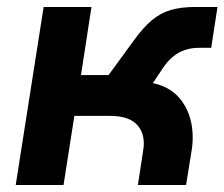

<svg xmlns="http://www.w3.org/2000/svg" viewBox="-20 -530 643 550"><path d="M25 0 105 -510H242L212 -315H291L364 -415Q390 -451 415 -472Q440 -493 469.5 -501.5Q499 -510 539 -510H603L585 -393H549Q529 -393 510.5 -387Q492 -381 476.5 -368.5Q461 -356 448 -337L418 -292Q474 -280 503 -237.5Q532 -195 532 -136Q532 -126 531 -115Q530 -104 528 -93L513 0H375L390 -98Q391 -103 391.5 -108.5Q392 -114 392 -118Q392 -156 368 -177Q344 -198 295 -198H193L162 0Z"/></svg>

Font: MuseoModerno SemiBold
Style: Italic
Weight: 600
Italic angle: -9°
Designer: Pablo Cosgaya, Héctor Gatti, Marcela Romero, and the Authors of The MuseoModerno Project.
Foundry: Omnibus-Type Team
Version: Version 1.003